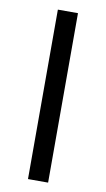

<svg xmlns="http://www.w3.org/2000/svg" viewBox="-83 -758 441 799"><g transform="rotate(10 137.5 -358.0)"><path d="M95 0V-716H180V0Z"/></g></svg>

Font: Cairo Medium
Style: Regular
Weight: 500
Designer: Mohamed Gaber, Accademia di Belle Arti di Urbino
Foundry: Kief Type Foundry, Accademia di Belle Arti di Urbino
Version: Version 3.117